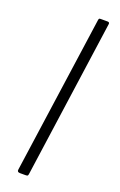

<svg xmlns="http://www.w3.org/2000/svg" viewBox="-146 -784 517 826"><g transform="rotate(20 113.0 -371.0)"><path d="M102 -12Q101 -4 99 -2Q97 0 89 0H64Q57 0 54 -3Q51 -6 52 -12L154 -733Q155 -739 156.5 -740.5Q158 -742 164 -742H195Q206 -742 203 -730Z"/></g></svg>

Font: Libre Franklin Thin ExtraLight
Style: Italic
Weight: 250
Italic angle: -8°
Version: Version 3.000